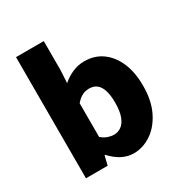

<svg xmlns="http://www.w3.org/2000/svg" viewBox="-166 -822 908 958"><g transform="rotate(-30 288.0 -343.0)"><path d="M331 12Q297 12 264.5 -4.5Q232 -21 203 -53H199L186 0H61V-698H221V-532L217 -458Q244 -482 277 -496Q310 -510 344 -510Q404 -510 447.5 -478.5Q491 -447 515 -391Q539 -335 539 -258Q539 -172 509 -111.5Q479 -51 431.5 -19.5Q384 12 331 12ZM292 -118Q315 -118 334 -131.5Q353 -145 364.5 -175Q376 -205 376 -255Q376 -298 367 -325.5Q358 -353 341 -366.5Q324 -380 297 -380Q277 -380 258.5 -371Q240 -362 221 -340V-146Q238 -131 256.5 -124.5Q275 -118 292 -118Z"/></g></svg>

Font: Source Sans 3 ExtraBold
Style: Regular
Weight: 800
Designer: Paul D. Hunt
Foundry: Adobe
Version: Version 3.052;hotconv 1.1.0;makeotfexe 2.6.0